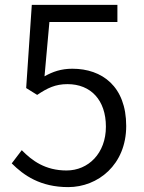

<svg xmlns="http://www.w3.org/2000/svg" viewBox="-20 -752 589 785"><path d="M259 13C380 13 496 -78 496 -237C496 -399 397 -471 276 -471C230 -471 196 -459 162 -440L182 -662H460V-732H110L87 -392L132 -364C174 -392 206 -408 256 -408C351 -408 413 -343 413 -234C413 -125 341 -55 252 -55C165 -55 111 -95 69 -138L28 -84C77 -35 145 13 259 13Z"/></svg>

Font: ChiuKong Gothic CL Normal
Style: Regular
Weight: 350
Designer: Ryoko NISHIZUKA 西塚涼子 (kana, bopomofo & ideographs); Paul D. Hunt (Latin, Greek & Cyrillic); Sandoll Communications 산돌커뮤니
Foundry: Adobe
Version: Version 1.300